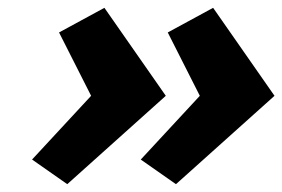

<svg xmlns="http://www.w3.org/2000/svg" viewBox="-20 -581 722 491"><path d="M247 -561 131 -498 213 -336 62 -173 152 -110 404 -336ZM340 -173 430 -110 682 -336 525 -561 409 -498 491 -336Z"/></svg>

Font: LT Wave Black
Style: Italic
Weight: 900
Designer: Daniel Lyons
Version: Version 2.5 (Glyphs App)